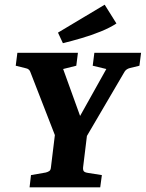

<svg xmlns="http://www.w3.org/2000/svg" viewBox="-20 -798 621 818"><path d="M226 -191 109 -492Q107 -498 102 -502Q97 -506 91 -507L47 -518L54 -573H312L305 -518L249 -504L335 -266H300L433 -504L375 -518L382 -573H581L574 -518L533 -508Q518 -504 511 -493L334 -191ZM106 0 112 -52 175 -63Q183 -65 189.5 -69Q196 -73 197 -85L216 -241H353L334 -85Q333 -73 337.5 -68Q342 -63 357 -61L414 -52L407 0ZM248 -614 227 -659 426 -778 476 -698Q449 -680 409.5 -664Q370 -648 327.5 -635.5Q285 -623 248 -614Z"/></svg>

Font: Yrsa
Style: Italic
Weight: 400
Italic angle: -7.10001°
Designer: Anna Giedrys (Yrsa+Rasa design), David Brezina (Yrsa art-direction, Rasa art-direction, design)
Foundry: Rosetta Type Foundry
Version: Version 2.004